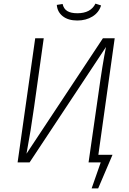

<svg xmlns="http://www.w3.org/2000/svg" viewBox="-20 -895 709 1058"><path d="M293 -868 325 -873Q331 -846 351 -834Q371 -822 406 -822Q480 -822 506 -875L537 -865Q525 -826 489.5 -804Q454 -782 406 -782Q356 -782 326 -805.5Q296 -829 293 -868ZM522 -42H600L521 143H485L535 0H468L522 -376Q545 -543 564 -636L143 0H77L174 -684H221L168 -306Q150 -176 126 -48L547 -684H612Z"/></svg>

Font: Fira Sans ExtraLight
Style: Italic
Weight: 275
Italic angle: -8°
Designer: Carrois Corporate & Edenspiekermann AG
Foundry: Carrois Corporate GbR & Edenspiekermann AG
Version: Version 4.203